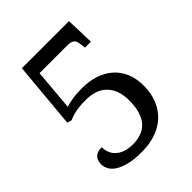

<svg xmlns="http://www.w3.org/2000/svg" viewBox="-202 -833 963 963"><g transform="rotate(-45 279.5 -351.5)"><path d="M238.8 -48.8Q269.5 -48.8 295.7 -57.4Q321.8 -65.9 341.1 -85.7Q360.4 -105.5 371.1 -137.9Q381.8 -170.4 381.8 -217.8Q381.8 -257.3 371.1 -286.6Q360.4 -315.9 340.3 -335.4Q320.3 -355 292.5 -364.5Q264.6 -374 230 -374Q204.1 -374 185.3 -372.1Q166.5 -370.1 152.1 -366.9Q137.7 -363.8 127 -359.9Q116.2 -356 106.9 -352.1L83 -358.9L115.2 -712.9H449.2L454.1 -562H412.1L408.2 -591.8Q406.7 -602.5 404.1 -610.1Q401.4 -617.7 395.5 -622.8Q389.6 -627.9 379.6 -630.4Q369.6 -632.8 354 -632.8H160.2L141.1 -413.1Q156.2 -418.5 184.8 -423.8Q213.4 -429.2 257.8 -429.2Q306.2 -429.2 347.9 -416Q389.6 -402.8 420.4 -376.5Q451.2 -350.1 468.5 -310.3Q485.8 -270.5 485.8 -217.8Q485.8 -167 469.5 -125Q453.1 -83 422.1 -53Q391.1 -22.9 346.2 -6.6Q301.3 9.8 244.1 9.8Q188.5 9.8 152.1 0.2Q115.7 -9.3 94.2 -23.9Q72.8 -38.6 64 -56.4Q55.2 -74.2 55.2 -90.8Q55.2 -118.7 70.6 -134.3Q85.9 -149.9 118.2 -149.9Q118.2 -128.4 125.7 -109.9Q133.3 -91.3 148.2 -77.9Q163.1 -64.5 185.8 -56.6Q208.5 -48.8 238.8 -48.8Z"/></g></svg>

Font: Noto Serif Lao
Style: Regular
Weight: 400
Designer: Danh Hong
Foundry: Danh Hong
Version: Version 1.03 uh